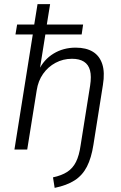

<svg xmlns="http://www.w3.org/2000/svg" viewBox="-20 -725 588 931"><path d="M245 186 237 135Q279 126 306 108.5Q333 91 348.5 60Q364 29 371 -21L417 -310Q424 -355 416.5 -383.5Q409 -412 387 -426Q365 -440 329 -440Q286 -440 249.5 -420.5Q213 -401 189 -367Q165 -333 158 -287L112 0H50L139 -558H55L63 -606H146L162 -705H223L207 -606H383L376 -558H200L172 -383H167Q192 -436 239.5 -465Q287 -494 347 -494Q398 -494 430.5 -474Q463 -454 476 -414Q489 -374 479 -313L433 -23Q423 41 401.5 83Q380 125 342 149.5Q304 174 245 186Z"/></svg>

Font: Nunito Sans 10pt SemiCondensed Light
Style: Italic
Weight: 300
Width: 4
Italic angle: -9°
Designer: Vernon Adams
Foundry: Vernon Adams
Version: Version 3.101;gftools[0.9.27]